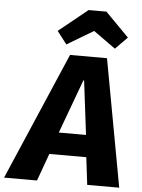

<svg xmlns="http://www.w3.org/2000/svg" viewBox="-113 -992 769 1040"><g transform="rotate(5 272.0 -472.0)"><path d="M383 -149H182L128 0H-51L247 -693H448L575 0H401ZM223 -269H371L335 -562H331ZM222 -748 169 -817 326 -944H423L551 -814L486 -748L366 -834Z"/></g></svg>

Font: Qjlgwqiwhsfqbnnlvksmvfsycuq
Style: Regular
Weight: 700
Italic angle: -8°
Designer: Carrois Corporate & Edenspiekermann
Foundry: Carrois Corporate GbR & Edenspiekermann AG
Version: Version 2.001